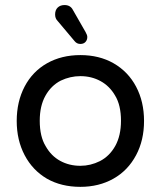

<svg xmlns="http://www.w3.org/2000/svg" viewBox="-20 -726 634 757"><path d="M274.4 -563.5 207 -643.6Q197.3 -653.3 197.3 -668.9Q197.3 -686.5 207.5 -696.3Q217.8 -706.1 234.4 -706.1Q257.8 -706.1 267.6 -686.5L317.4 -599.6Q324.2 -587.9 324.2 -580.1Q324.2 -568.4 316.9 -560.5Q309.6 -552.7 296.9 -552.7Q283.2 -552.7 274.4 -563.5ZM165 -21.5Q108.4 -54.7 77.1 -114.3Q45.9 -173.8 45.9 -249Q45.9 -325.2 77.1 -384.8Q108.4 -444.3 165.5 -476.6Q222.7 -508.8 296.9 -508.8Q371.1 -508.8 427.7 -476.6Q485.4 -443.4 516.6 -384.3Q547.9 -325.2 547.9 -249Q547.9 -172.9 516.6 -114.3Q484.4 -53.7 427.2 -21.5Q370.1 10.7 296.9 10.7Q221.7 10.7 165 -21.5ZM374 -90.8Q412.1 -110.4 434.6 -150.9Q457 -191.4 457 -250Q457 -311.5 433.6 -349.6Q412.1 -386.7 376.5 -406.2Q340.8 -425.8 296.9 -425.8Q256.8 -425.8 219.7 -408.2Q181.6 -388.7 159.2 -348.6Q136.7 -308.6 136.7 -250Q136.7 -187.5 160.2 -149.4Q181.6 -111.3 217.3 -91.8Q252.9 -72.3 296.9 -72.3Q336.9 -72.3 374 -90.8Z"/></svg>

Font: KTXP_ComRound
Style: Medium
Weight: 500
Version: Version 1.01;May 16, 2022;FontCreator 13.0.0.2683 64-bit